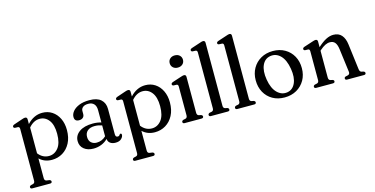

<svg xmlns="http://www.w3.org/2000/svg" viewBox="-90 -1202 3710 1900"><g transform="rotate(-15 1765.0 -252.0)"><path d="M177.5 -438.5V-390Q210 -425.5 249 -444.5Q288 -463.5 332.5 -463.5Q389 -463.5 432.5 -435Q476 -406.5 501 -355.2Q526 -304 526 -236.5Q526 -159 496.8 -103.5Q467.5 -48 418 -18.2Q368.5 11.5 307.5 11.5Q232 11.5 180.5 -37V164.5Q180.5 189.5 199.5 194L232 199Q247.5 204.5 247.5 217Q247.5 233.5 227 233.5H46.5Q26 233.5 26 217Q26 205 42 199L63 194Q82 189 82 165V-366Q82 -386 66.5 -388.5L34 -389.5Q19.5 -393 19.5 -405Q19.5 -417 38 -424L120 -452Q144.5 -461 156 -461Q177.5 -461 177.5 -438.5ZM293 -412.5Q230.5 -412.5 180.5 -353.5V-89.5Q224.5 -33 289 -33Q346 -33 384.5 -81Q423 -129 423 -225Q423 -317.5 386.2 -365Q349.5 -412.5 293 -412.5Z M599.5 -101.5Q599.5 -159 649.8 -195.2Q700 -231.5 790 -231.5Q814 -231.5 835.2 -228.2Q856.5 -225 874.5 -219.5V-346Q874.5 -387.5 854 -409.5Q833.5 -431.5 796 -431.5Q759.5 -431.5 741 -416.2Q722.5 -401 722.5 -379.5V-347.5Q722.5 -324 708 -310.8Q693.5 -297.5 667.5 -297.5Q621.5 -297.5 621.5 -343Q621.5 -372.5 644 -400.2Q666.5 -428 709.8 -445.8Q753 -463.5 815.5 -463.5Q894 -463.5 933.2 -428.2Q972.5 -393 972.5 -332V-73Q972.5 -43 995.5 -43Q1004.5 -43 1009.8 -47Q1015 -51 1018 -57Q1023.5 -63.5 1028 -63.5Q1039.5 -63.5 1039.5 -49Q1039.5 -29 1019 -9.2Q998.5 10.5 960 10.5Q926 10.5 905 -5Q884 -20.5 881.5 -48.5Q853.5 -20 815.2 -4.8Q777 10.5 734.5 10.5Q674 10.5 636.8 -19.8Q599.5 -50 599.5 -101.5ZM700.5 -118Q700.5 -79 722.8 -58.8Q745 -38.5 779.5 -38.5Q834 -38.5 874.5 -78V-189.5Q857.5 -195.5 839.2 -199Q821 -202.5 800 -202.5Q753.5 -202.5 727 -180Q700.5 -157.5 700.5 -118Z M1232.5 -438.5V-390Q1265 -425.5 1304 -444.5Q1343 -463.5 1387.5 -463.5Q1444 -463.5 1487.5 -435Q1531 -406.5 1556 -355.2Q1581 -304 1581 -236.5Q1581 -159 1551.8 -103.5Q1522.5 -48 1473 -18.2Q1423.5 11.5 1362.5 11.5Q1287 11.5 1235.5 -37V164.5Q1235.5 189.5 1254.5 194L1287 199Q1302.5 204.5 1302.5 217Q1302.5 233.5 1282 233.5H1101.5Q1081 233.5 1081 217Q1081 205 1097 199L1118 194Q1137 189 1137 165V-366Q1137 -386 1121.5 -388.5L1089 -389.5Q1074.5 -393 1074.5 -405Q1074.5 -417 1093 -424L1175 -452Q1199.5 -461 1211 -461Q1232.5 -461 1232.5 -438.5ZM1348 -412.5Q1285.5 -412.5 1235.5 -353.5V-89.5Q1279.5 -33 1344 -33Q1401 -33 1439.5 -81Q1478 -129 1478 -225Q1478 -317.5 1441.2 -365Q1404.5 -412.5 1348 -412.5Z M1746.5 -548Q1716.5 -548 1697.8 -565.5Q1679 -583 1679 -610.5Q1679 -638 1697.8 -655.5Q1716.5 -673 1746.5 -673Q1777.5 -673 1796.2 -655.5Q1815 -638 1815 -610.5Q1815 -583 1796 -565.5Q1777 -548 1746.5 -548ZM1805 -437.5V-69Q1805 -45 1824 -39.5L1846 -35Q1862 -29 1862 -16.5Q1862 0 1841 0H1669.5Q1649 0 1649 -16.5Q1649 -28.5 1664.5 -34.5L1687.5 -39.5Q1706.5 -45 1706.5 -69V-365Q1706.5 -385 1691 -387.5L1658.5 -388.5Q1644 -392 1644 -404Q1644 -416.5 1662.5 -423L1747.5 -451Q1773 -460 1783.5 -460Q1805 -460 1805 -437.5Z M2074.5 -714V-69Q2074.5 -44.5 2093.5 -39.5L2115.5 -35Q2131 -29 2131 -16.5Q2131 0 2110.5 0H1938.5Q1918.5 0 1918.5 -16.5Q1918.5 -29 1934 -35L1957 -39.5Q1976 -45 1976 -69V-641.5Q1976 -661.5 1960.5 -664L1927.5 -665.5Q1913 -668.5 1913 -680.5Q1913 -693 1932 -699.5L2017 -727.5Q2042.5 -737 2053 -737Q2074.5 -737 2074.5 -714Z M2345 -714V-69Q2345 -44.5 2364 -39.5L2386 -35Q2401.5 -29 2401.5 -16.5Q2401.5 0 2381 0H2209Q2189 0 2189 -16.5Q2189 -29 2204.5 -35L2227.5 -39.5Q2246.5 -45 2246.5 -69V-641.5Q2246.5 -661.5 2231 -664L2198 -665.5Q2183.5 -668.5 2183.5 -680.5Q2183.5 -693 2202.5 -699.5L2287.5 -727.5Q2313 -737 2323.5 -737Q2345 -737 2345 -714Z M2695.5 -463.5Q2764.5 -463.5 2817.5 -433Q2870.5 -402.5 2900.2 -349Q2930 -295.5 2930 -225.5Q2930 -157 2899.8 -103.8Q2869.5 -50.5 2815.8 -19.8Q2762 11 2692 11Q2622.5 11 2569.8 -19.2Q2517 -49.5 2487.2 -103.2Q2457.5 -157 2457.5 -227Q2457.5 -295 2487.8 -348.5Q2518 -402 2571.8 -432.8Q2625.5 -463.5 2695.5 -463.5ZM2729.5 -31.5Q2786 -40.5 2812.5 -98.2Q2839 -156 2824 -246.5Q2808.5 -340.5 2763.8 -385.5Q2719 -430.5 2659.5 -421.5Q2601.5 -412.5 2575.2 -354.8Q2549 -297 2564 -206.5Q2579.5 -113 2625 -67.8Q2670.5 -22.5 2729.5 -31.5Z M3153 -437.5V-380.5Q3201 -424 3239.5 -443.8Q3278 -463.5 3314.5 -463.5Q3369 -463.5 3399 -428.8Q3429 -394 3436.5 -332L3469.5 -70.5Q3472.5 -44 3490 -39L3511 -34.5Q3526 -28.5 3526 -16.5Q3526 0 3505.5 0H3333Q3313.5 0 3313.5 -17Q3313.5 -28 3327.5 -33.5L3350.5 -38.5Q3373 -44.5 3370 -70L3339 -310.5Q3333 -356.5 3315 -378.8Q3297 -401 3263 -401Q3239.5 -401 3214.5 -388.8Q3189.5 -376.5 3159.5 -350L3153 -343.5V-69Q3153 -44 3171.5 -38.5L3194 -33.5Q3208 -28.5 3208 -17Q3208 0 3188 0H3017Q2997 0 2997 -16.5Q2997 -28.5 3012 -34.5L3035 -39.5Q3054 -45 3054 -69V-365Q3054 -385 3039 -387.5L3006 -388.5Q2991.5 -392 2991.5 -404Q2991.5 -416.5 3010 -423L3095.5 -451Q3121 -460 3131.5 -460Q3153 -460 3153 -437.5Z"/></g></svg>

Font: Fraunces 72pt Soft
Style: Regular
Weight: 400
Version: Version 1.000;[b76b70a41]